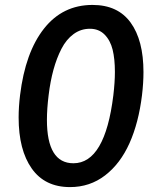

<svg xmlns="http://www.w3.org/2000/svg" viewBox="-20 -744 653 775"><path d="M276.4 -85Q403.8 -85 437.5 -359.4Q443.8 -412.6 443.8 -453.6Q443.8 -505.9 434.6 -543.5Q425.3 -581.1 402.1 -604.5Q378.9 -627.9 342.8 -627.9Q306.2 -627.9 276.9 -606.4Q247.6 -585 228 -546.9Q208.5 -508.8 195.8 -462.4Q183.1 -416 176.3 -359.9Q169.4 -304.2 169.4 -260.3Q169.4 -85 276.4 -85ZM262.7 11.2Q161.1 11.2 108.2 -63.7Q55.2 -138.7 55.2 -269.5Q55.2 -312.5 61 -359.9Q82 -532.7 157.5 -628.4Q232.9 -724.1 353.5 -724.1Q455.6 -724.1 507.3 -652.8Q559.1 -581.5 559.1 -453.1Q559.1 -409.2 553.2 -359.9Q539.6 -248.5 502.7 -166Q465.8 -83.5 404.3 -36.1Q342.8 11.2 262.7 11.2Z"/></svg>

Font: Muli
Style: Semi-BoldItalic
Weight: 600
Italic angle: -7°
Designer: Vernon Adams
Foundry: newtypography
Version: Version 2.0; ttfautohint (v1.00rc1.2-2d82) -l 8 -r 50 -G 200